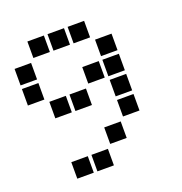

<svg xmlns="http://www.w3.org/2000/svg" viewBox="-124 -799 848 897"><g transform="rotate(-20 300.0 -350.0)"><path d="M110 -691Q109 -691 109 -691Q109 -691 109 -690V-610Q109 -609 109 -609Q109 -609 110 -609H190Q191 -609 191 -609Q191 -609 191 -610V-690Q191 -691 191 -691Q191 -691 190 -691ZM210 -691Q209 -691 209 -691Q209 -691 209 -690V-610Q209 -609 209 -609Q209 -609 210 -609H290Q291 -609 291 -609Q291 -609 291 -610V-690Q291 -691 291 -691Q291 -691 290 -691ZM310 -691Q309 -691 309 -691Q309 -691 309 -690V-610Q309 -609 309 -609Q309 -609 310 -609H390Q391 -609 391 -609Q391 -609 391 -610V-690Q391 -691 391 -691Q391 -691 390 -691ZM10 -591Q9 -591 9 -591Q9 -591 9 -590V-510Q9 -509 9 -509Q9 -509 10 -509H90Q91 -509 91 -509Q91 -509 91 -510V-590Q91 -591 91 -591Q91 -591 90 -591ZM410 -591Q409 -591 409 -591Q409 -591 409 -590V-510Q409 -509 409 -509Q409 -509 410 -509H490Q491 -509 491 -509Q491 -509 491 -510V-590Q491 -591 491 -591Q491 -591 490 -591ZM10 -491Q9 -491 9 -491Q9 -491 9 -490V-410Q9 -409 9 -409Q9 -409 10 -409H90Q91 -409 91 -409Q91 -409 91 -410V-490Q91 -491 91 -491Q91 -491 90 -491ZM310 -491Q309 -491 309 -491Q309 -491 309 -490V-410Q309 -409 309 -409Q309 -409 310 -409H390Q391 -409 391 -409Q391 -409 391 -410V-490Q391 -491 391 -491Q391 -491 390 -491ZM410 -491Q409 -491 409 -491Q409 -491 409 -490V-410Q409 -409 409 -409Q409 -409 410 -409H490Q491 -409 491 -409Q491 -409 491 -410V-490Q491 -491 491 -491Q491 -491 490 -491ZM110 -391Q109 -391 109 -391Q109 -391 109 -390V-310Q109 -309 109 -309Q109 -309 110 -309H190Q191 -309 191 -309Q191 -309 191 -310V-390Q191 -391 191 -391Q191 -391 190 -391ZM210 -391Q209 -391 209 -391Q209 -391 209 -390V-310Q209 -309 209 -309Q209 -309 210 -309H290Q291 -309 291 -309Q291 -309 291 -310V-390Q291 -391 291 -391Q291 -391 290 -391ZM410 -391Q409 -391 409 -391Q409 -391 409 -390V-310Q409 -309 409 -309Q409 -309 410 -309H490Q491 -309 491 -309Q491 -309 491 -310V-390Q491 -391 491 -391Q491 -391 490 -391ZM410 -291Q409 -291 409 -291Q409 -291 409 -290V-210Q409 -209 409 -209Q409 -209 410 -209H490Q491 -209 491 -209Q491 -209 491 -210V-290Q491 -291 491 -291Q491 -291 490 -291ZM310 -191Q309 -191 309 -191Q309 -191 309 -190V-110Q309 -109 309 -109Q309 -109 310 -109H390Q391 -109 391 -109Q391 -109 391 -110V-190Q391 -191 391 -191Q391 -191 390 -191ZM110 -91Q109 -91 109 -91Q109 -91 109 -90V-10Q109 -9 109 -9Q109 -9 110 -9H190Q191 -9 191 -9Q191 -9 191 -10V-90Q191 -91 191 -91Q191 -91 190 -91ZM210 -91Q209 -91 209 -91Q209 -91 209 -90V-10Q209 -9 209 -9Q209 -9 210 -9H290Q291 -9 291 -9Q291 -9 291 -10V-90Q291 -91 291 -91Q291 -91 290 -91Z"/></g></svg>

Font: Doto ExtraBold
Style: Regular
Weight: 800
Monospace: yes
Version: Version 1.000